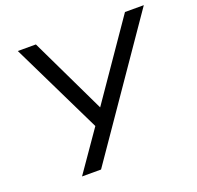

<svg xmlns="http://www.w3.org/2000/svg" viewBox="-124 -837 992 968"><g transform="rotate(-20 372.0 -352.5)"><path d="M156 0 306 -216 68 -705H165L361 -296L643 -705H744L258 0Z"/></g></svg>

Font: Mulish Medium
Style: Italic
Weight: 500
Italic angle: -9°
Designer: Vernon Adams
Foundry: Vernon Adams
Version: Version 3.603; ttfautohint (v1.8.3)